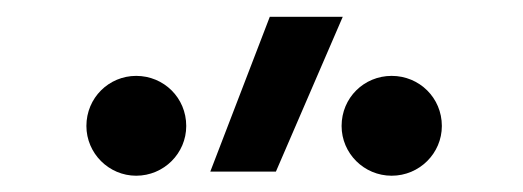

<svg xmlns="http://www.w3.org/2000/svg" viewBox="-20 -815 626 230"><path d="M231.9 -609.4H310.5L390.6 -794.9H303.2ZM449.2 -604.5C482.4 -604.5 509.3 -631.3 509.3 -664.1C509.3 -697.8 482.4 -724.1 449.2 -724.1C416 -724.1 389.2 -697.8 389.2 -664.1C389.2 -631.3 416 -604.5 449.2 -604.5ZM143.1 -604.5C176.3 -604.5 203.1 -631.3 203.1 -664.1C203.1 -697.8 176.3 -724.1 143.1 -724.1C110.4 -724.1 83.5 -697.8 83.5 -664.1C83.5 -631.3 110.4 -604.5 143.1 -604.5Z"/></svg>

Font: Cascadia Mono PL SemiLight
Style: Regular
Weight: 350
Monospace: yes
Designer: Aaron Bell
Foundry: Saja Typeworks
Version: Version 2404.023